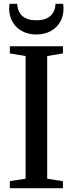

<svg xmlns="http://www.w3.org/2000/svg" viewBox="-20 -985 381 1005"><path d="M114 -49.5V-691.5L31.5 -705.5V-743H309.5V-705.5L227 -691.5V-49.5L309.5 -36.5V0H31.5V-37ZM170.5 -804.5Q128 -804.5 95.8 -822Q63.5 -839.5 45.8 -870.2Q28 -901 28 -940Q28 -947 28.5 -952.8Q29 -958.5 30 -965H70.5Q70.5 -961.5 70.8 -957Q71 -952.5 72 -947.5Q75 -930 85.5 -914.2Q96 -898.5 116.5 -888.8Q137 -879 170.5 -879Q203.5 -879 224 -888.8Q244.5 -898.5 255 -914.2Q265.5 -930 268.5 -947.5Q270 -952.5 270 -957Q270 -961.5 270 -965H310.5Q311.5 -958.5 312 -952.8Q312.5 -947 312.5 -940Q312.5 -901 294.8 -870.2Q277 -839.5 245 -822Q213 -804.5 170.5 -804.5Z"/></svg>

Font: Merriweather 72pt Medium
Style: Regular
Weight: 500
Version: Version 2.100